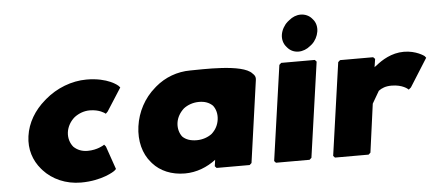

<svg xmlns="http://www.w3.org/2000/svg" viewBox="-53 -906 2390 1047"><g transform="rotate(-5 1142.5 -382.0)"><path d="M432 -366C485 -366 514 -343 514 -343L518 -340L529 -351L609 -476L600 -486C599 -487 547 -535 429 -535C347 -535 264 -502 202 -449L194 -442C137 -393 97 -328 87 -255C77 -184 98 -121 140 -72L147 -64C195 -11 268 22 351 22C468 22 535 -24 536 -25L547 -35L503 -162L494 -173L490 -170C490 -170 455 -147 402 -147C371 -147 346 -157 326 -176C309 -196 299 -225 303 -257C307 -288 324 -317 348 -337C372 -355 401 -366 432 -366Z M945 -332C967 -349 997 -360 1029 -360C1060 -360 1084 -352 1104 -333C1119 -314 1127 -287 1123 -256C1119 -226 1106 -201 1083 -180C1062 -164 1032 -153 1000 -153C966 -153 940 -162 922 -180C908 -198 899 -225 903 -256C907 -286 923 -312 945 -332ZM1341 -482 1334 -489C1284 -546 1059 -535 998 -535C925 -535 858 -509 806 -465L797 -457C739 -407 700 -335 689 -256C678 -177 697 -105 740 -56L746 -49C785 -5 846 22 920 22C984 22 1043 -2 1090 -38L1085 -3L1094 7H1275L1286 -3L1349 -451C1351 -463 1349 -473 1341 -482Z M1530 -619 1536 -612C1550 -596 1571 -586 1595 -586C1618 -586 1641 -595 1660 -611L1670 -619C1689 -636 1702 -661 1706 -686C1710 -711 1704 -736 1689 -753L1683 -760C1669 -776 1647 -786 1623 -786C1600 -786 1578 -777 1559 -761L1549 -753C1530 -736 1516 -711 1512 -686C1508 -661 1515 -636 1530 -619ZM1419 7H1603L1614 -3L1688 -523L1679 -533H1495L1484 -523L1410 -3Z M2002 -467 2000 -465 2007 -510 1997 -520H1816L1805 -510L1733 -3L1742 7H1926L1937 -3L1973 -268L2012 -335C2029 -348 2051 -357 2083 -357C2144 -357 2172 -330 2172 -330L2175 -327L2188 -338L2285 -492L2277 -502C2277 -502 2234 -535 2166 -535C2098 -535 2044 -500 2012 -474Z"/></g></svg>

Font: Hussar Woodtype
Style: UltraObl
Weight: 900
Foundry: Cannot Into Space Fonts
Version: Version 1.07